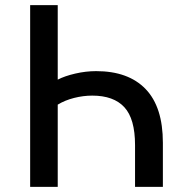

<svg xmlns="http://www.w3.org/2000/svg" viewBox="-20 -725 710 745"><path d="M97 0V-705H204V-416Q231 -430 272 -439.5Q313 -449 353 -449Q478 -449 545 -379.5Q612 -310 612 -171V0H504V-162Q504 -264 462.5 -309Q421 -354 338 -354Q303 -354 267.5 -345Q232 -336 204 -319V0Z"/></svg>

Font: Nunito Sans 7pt SemiCondensed SemiBold
Style: Regular
Weight: 600
Width: 4
Designer: Vernon Adams
Foundry: Vernon Adams
Version: Version 3.101;gftools[0.9.27]